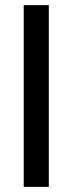

<svg xmlns="http://www.w3.org/2000/svg" viewBox="-20 -731 284 751"><path d="M170.9 0H72.8V-710.9H170.9Z"/></svg>

Font: Franco
Style: Regular
Weight: 400
Designer: Google
Version: Version 1.200311; 2013